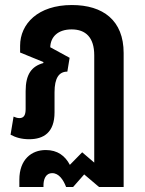

<svg xmlns="http://www.w3.org/2000/svg" viewBox="-20 -548 577 764"><path d="M57 196H153V190C153 168 160 141 188 141C214 141 232 167 243 196H271L315 146L374 196H472V-337C472 -467 390 -528 266 -528C131 -528 60 -453 60 -366V-339L153 -301L152 -297C106 -284 82 -253 82 -185V-114C82 -90 75 -78 57 -78C49 -78 41 -81 34 -84L22 -12C42 -1 66 6 96 6C154 6 197 -21 197 -101V-181C197 -238 215 -263 248 -263L257 -318L180 -360C181 -400 209 -431 265 -431C321 -431 355 -399 355 -328V99L307 58L258 108C239 72 209 49 162 49C105 49 57 87 57 167Z"/></svg>

Font: Noto Sans Thai UI Cond SemBd
Style: Regular
Weight: 600
Width: 3
Designer: Monotype Design Team
Foundry: Monotype Imaging Inc.
Version: Version 2.000